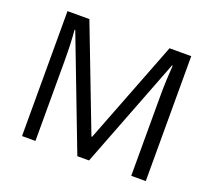

<svg xmlns="http://www.w3.org/2000/svg" viewBox="-121 -873 1144 1031"><g transform="rotate(20 451.5 -357.0)"><path d="M414.1 0 171.9 -632.8H168Q174.8 -557.6 174.8 -454.1V0H98.1V-713.9H223.1L449.2 -125H453.1L681.2 -713.9H805.2V0H722.2V-460Q722.2 -539.1 729 -631.8H725.1L481 0Z"/></g></svg>

Font: Open Sans ACDW
Style: acdw
Weight: 400
Foundry: Ascender Corporation
Version: Version 1.10